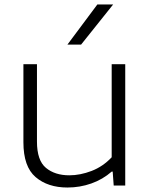

<svg xmlns="http://www.w3.org/2000/svg" viewBox="-20 -828 672 857"><path d="M281 9Q193.5 9 139 -37.5Q84.5 -84 84.5 -193V-541.5H145V-196Q145 -112 185 -78.8Q225 -45.5 289.5 -45.5Q338 -45.5 388.8 -65Q439.5 -84.5 478.5 -126V-541.5H539V0H487.5L483 -62H478.5Q438.5 -27 387.5 -9Q336.5 9 281 9ZM281 -629 414.5 -808H485L342 -629Z"/></svg>

Font: Encode Sans Expanded Light
Style: Regular
Weight: 300
Width: 7
Designer: Multiple Designers
Foundry: Impallari Type
Version: Version 3.000; ttfautohint (v1.8.3) -l 8 -r 50 -G 200 -x 14 